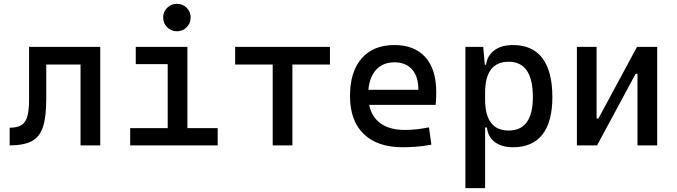

<svg xmlns="http://www.w3.org/2000/svg" viewBox="-20 -764 3556 1009"><path d="M30.8 0V-92.8Q69.8 -92.8 92 -106.2Q114.3 -119.6 123.5 -151.9Q132.8 -184.1 132.8 -241.2V-517.6H506.8V0H403.3V-424.8H223.1V-244.6Q223.1 -150.4 205.8 -97.2Q188.5 -43.9 146.5 -22Q104.5 0 30.8 0Z M664.1 0V-90.8H861.3V-426.8H693.4V-517.6H964.8V-90.8H1124V0ZM909.7 -599.6Q879.9 -599.6 858.6 -620.8Q837.4 -642.1 837.4 -671.9Q837.4 -702.1 858.6 -723.1Q879.9 -744.1 909.7 -744.1Q939.9 -744.1 960.9 -723.1Q981.9 -702.1 981.9 -671.9Q981.9 -642.1 960.9 -620.8Q939.9 -599.6 909.7 -599.6Z M1413.1 0V-424.8H1215.8V-517.6H1713.9V-424.8H1516.6V0Z M2095.7 9.8Q1963.4 9.8 1891.4 -59.8Q1819.3 -129.4 1819.3 -259.8Q1819.3 -386.7 1880.4 -457Q1941.4 -527.3 2052.7 -527.3Q2157.7 -527.3 2215.1 -463.9Q2272.5 -400.4 2272.5 -279.3Q2272.5 -243.7 2269.5 -212.9H1919.9Q1933.6 -147.9 1981.4 -114.5Q2029.3 -81.1 2107.4 -81.1Q2139.6 -81.1 2170.9 -84.7Q2202.1 -88.4 2234.4 -94.7L2247.1 -3.9Q2201.2 4.9 2163.1 7.3Q2125 9.8 2095.7 9.8ZM1916 -292H2178.7Q2178.7 -361.8 2145.5 -399.2Q2112.3 -436.5 2053.7 -436.5Q1993.7 -436.5 1958 -398.9Q1922.4 -361.3 1916 -292Z M2425.8 224.6V-517.6H2519.5L2527.8 -423.8H2534.2Q2541 -472.7 2578.4 -500Q2615.7 -527.3 2676.3 -527.3Q2778.3 -527.3 2830.6 -458Q2882.8 -388.7 2882.8 -253.9Q2882.8 -124 2830.6 -57.1Q2778.3 9.8 2676.3 9.8Q2616.7 9.8 2580.3 -17.6Q2543.9 -44.9 2539.1 -93.8H2529.3V224.6ZM2529.3 -241.2Q2529.3 -78.1 2653.3 -78.1Q2780.3 -78.1 2780.3 -253.9Q2780.3 -439.5 2653.3 -439.5Q2529.3 -439.5 2529.3 -276.4Z M3011.7 0V-517.6H3115.2V-141.6H3125L3327.6 -517.6H3433.6V0H3330.1V-376H3320.3L3117.7 0Z"/></svg>

Font: CaskaydiaMono NF
Style: Regular
Weight: 400
Designer: Aaron Bell
Foundry: Saja Typeworks
Version: Version 2111.001; ttfautohint (v1.8.4);Nerd Fonts 3.1.1